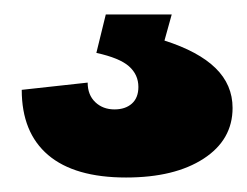

<svg xmlns="http://www.w3.org/2000/svg" viewBox="-20 -20 341 265"><path d="M154 225Q83 225 46.5 194Q10 163 10 104L101 94Q101 111 111.5 121Q122 131 138 131Q153 131 162 123Q171 115 171 100Q171 83 158 71.5Q145 60 113 53L126 0H217L207 36Q254 51 277.5 74Q301 97 301 129Q301 173 261 199Q221 225 154 225Z"/></svg>

Font: Pathway Extreme 8pt Thin 12pt Black
Style: Regular
Weight: 900
Version: Version 1.001;gftools[0.9.26]